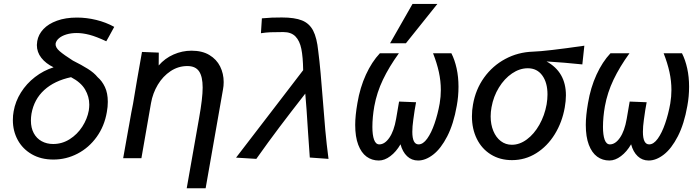

<svg xmlns="http://www.w3.org/2000/svg" viewBox="-20 -824 3640 1000"><path d="M47 -198.5Q47 -223.5 51 -244Q60 -296 89 -342.2Q118 -388.5 162 -422.5Q206 -456.5 259 -473.5Q218.5 -493 195.2 -522.8Q172 -552.5 172 -589.5Q172 -596 174 -610Q180 -644.5 206 -672.2Q232 -700 276.8 -716.2Q321.5 -732.5 381 -732.5Q431 -732.5 481.2 -720.2Q531.5 -708 575 -684Q566 -667 546.5 -632L533.5 -609Q481.5 -633.5 445.8 -642.8Q410 -652 380 -652Q349.5 -652 325.2 -644.5Q301 -637 286.5 -624.2Q272 -611.5 269.5 -596Q268 -577 290.5 -557.5Q313 -538 359.5 -508.5Q405.5 -485.5 437.8 -465.2Q470 -445 488.5 -422Q511.5 -402.5 526.5 -370.8Q541.5 -339 541.5 -293.5Q541.5 -267.5 536.5 -240.5Q524 -167 483.5 -110.8Q443 -54.5 384 -23.8Q325 7 258 7Q193.5 7 145.8 -20.5Q98 -48 72.5 -94.8Q47 -141.5 47 -198.5ZM442.5 -248.5Q445 -265 445 -279Q445 -320.5 423.2 -357.8Q401.5 -395 350 -422Q263.5 -403.5 210.5 -355.2Q157.5 -307 144 -232Q141 -213.5 141 -196Q141 -158 155.8 -130.5Q170.5 -103 197 -88.5Q223.5 -74 257 -74Q303.5 -74 343 -99Q382.5 -124 408.5 -164.2Q434.5 -204.5 442.5 -248.5Z M1035.5 -368Q1035.5 -425 1016.8 -452.5Q998 -480 956 -480Q908.5 -480 868.5 -453.5Q828.5 -427 802 -382.8Q775.5 -338.5 766.5 -287L716.5 0H621.5L649 -154.5L652 -170.5Q657 -200.5 664 -238.2Q671 -276 673 -284Q690.5 -392 719.5 -553.5L807 -550L806.5 -483Q839 -520.5 884 -540.2Q929 -560 977.5 -560Q1033 -560 1070.5 -537.5Q1108 -515 1126.5 -477.8Q1145 -440.5 1145 -396.5Q1145 -376 1141.5 -358.5L1051 156.5H952.5L1017 -209.5Q1035.5 -312.5 1035.5 -368Z M1442.5 -306.5 1559 -458.5Q1558 -527 1549.5 -569.2Q1541 -611.5 1518.8 -634.2Q1496.5 -657 1455.5 -657Q1412.5 -657 1388.5 -656Q1364.5 -655 1339 -651L1344 -728.5Q1376 -731.5 1396.5 -732.2Q1417 -733 1448 -733Q1515 -733 1553.2 -717.5Q1591.5 -702 1611 -664.5Q1630.5 -627 1637.5 -558Q1644 -508.5 1649.8 -443.5Q1655.5 -378.5 1660.5 -314.5Q1667.5 -221 1674.2 -147Q1681 -73 1691 3.5L1593.5 -3.5Q1590 -46.5 1584.5 -133Q1576 -272 1570 -336.5Q1491.5 -236 1434.8 -160.8Q1378 -85.5 1315 3.5L1209.5 -3Q1318 -143.5 1442.5 -306.5Z M1830 -173.5Q1830 -221 1841.5 -287Q1855 -368 1885.8 -435Q1916.5 -502 1958.5 -546.5H2057.5Q2006.5 -476 1974.5 -409Q1942.5 -342 1929.5 -270.5Q1919.5 -213.5 1919.5 -163Q1919.5 -121 1928.2 -96.5Q1937 -72 1955.5 -72Q1984 -72 2008 -106.8Q2032 -141.5 2043 -204.5L2058.5 -295L2147 -291.5Q2139.5 -253.5 2132.5 -200Q2127.5 -165 2127.5 -137.5Q2127.5 -72 2160 -72Q2183.5 -72 2205 -102Q2226.5 -132 2243.2 -180.5Q2260 -229 2270 -285Q2276 -321 2276 -355Q2276 -402 2265.8 -448.8Q2255.5 -495.5 2235.5 -546.5H2331Q2348.5 -512 2358.2 -467.8Q2368 -423.5 2368 -372.5Q2368 -321.5 2359 -273Q2342.5 -178.5 2309.5 -114.2Q2276.5 -50 2236.5 -19Q2196.5 12 2157.5 12Q2124 12 2100.2 -10.5Q2076.5 -33 2066 -72.5Q2043.5 -33.5 2013.2 -10.8Q1983 12 1953 12Q1917 12 1889.2 -8.2Q1861.5 -28.5 1845.8 -70Q1830 -111.5 1830 -173.5ZM2011.5 -598.5 2128.5 -803.5H2258L2094 -598.5Z M2438 -218Q2438 -250.5 2443.5 -279.5Q2457 -358 2501.2 -419.8Q2545.5 -481.5 2611.8 -517Q2678 -552.5 2756 -555Q2823 -557 3023.5 -586L3013 -488.5Q2918 -498.5 2826.5 -504Q2927.5 -449 2927.5 -327.5Q2927.5 -298.5 2921.5 -264.5Q2908 -187.5 2869.5 -125Q2831 -62.5 2773.2 -26.2Q2715.5 10 2646.5 10Q2584 10 2536.5 -19.5Q2489 -49 2463.5 -100.8Q2438 -152.5 2438 -218ZM2827 -280.5Q2831.5 -307.5 2831.5 -332Q2831.5 -394 2804.2 -431.2Q2777 -468.5 2729 -468.5Q2686.5 -468.5 2646.8 -441.5Q2607 -414.5 2578.5 -368Q2550 -321.5 2540 -265.5Q2535.5 -241 2535.5 -218Q2535.5 -175.5 2549.5 -141.8Q2563.5 -108 2588.5 -89Q2613.5 -70 2646 -70Q2686.5 -70 2724.2 -98Q2762 -126 2789.2 -174.2Q2816.5 -222.5 2827 -280.5Z M3031 -173.5Q3031 -221 3042.5 -287Q3056 -368 3086.8 -435Q3117.5 -502 3159.5 -546.5H3258.5Q3207.5 -476 3175.5 -409Q3143.5 -342 3130.5 -270.5Q3120.5 -213.5 3120.5 -163Q3120.5 -121 3129.2 -96.5Q3138 -72 3156.5 -72Q3185 -72 3209 -106.8Q3233 -141.5 3244 -204.5L3259.5 -295L3348 -291.5Q3340.5 -253.5 3333.5 -200Q3328.5 -165 3328.5 -137.5Q3328.5 -72 3361 -72Q3384.5 -72 3406 -102Q3427.5 -132 3444.2 -180.5Q3461 -229 3471 -285Q3477 -321 3477 -355Q3477 -402 3466.8 -448.8Q3456.5 -495.5 3436.5 -546.5H3532Q3549.5 -512 3559.2 -467.8Q3569 -423.5 3569 -372.5Q3569 -321.5 3560 -273Q3543.5 -178.5 3510.5 -114.2Q3477.5 -50 3437.5 -19Q3397.5 12 3358.5 12Q3325 12 3301.2 -10.5Q3277.5 -33 3267 -72.5Q3244.5 -33.5 3214.2 -10.8Q3184 12 3154 12Q3118 12 3090.2 -8.2Q3062.5 -28.5 3046.8 -70Q3031 -111.5 3031 -173.5Z"/></svg>

Font: JuliaMono Medium
Style: Italic
Weight: 500
Italic angle: -9°
Monospace: yes
Designer: cormullion
Foundry: corm
Version: Version 0.054; ttfautohint (v1.8.4)